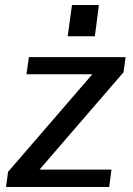

<svg xmlns="http://www.w3.org/2000/svg" viewBox="-20 -743 530 763"><path d="M373 -723H266L249 -599H357ZM4 0H414L423 -69H137L471 -456L479 -516H95L85 -448H347L12 -60Z"/></svg>

Font: United Sans Medium
Style: Italic
Weight: 500
Italic angle: -8°
Designer: Pablo Impallari, Rodrigo Fuenzalida (Modified by Dan O. Williams)
Version: Version 1.000;PS 001.000;hotconv 1.0.88;makeotf.lib2.5.64775